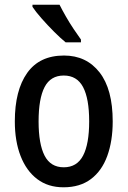

<svg xmlns="http://www.w3.org/2000/svg" viewBox="-20 -837 542 816"><path d="M459 -321Q459 -238 436 -174.5Q413 -111 366.5 -76Q320 -41 250 -41Q184 -41 138 -76Q92 -111 67.5 -174Q43 -237 43 -321Q43 -453 95.5 -527Q148 -601 252 -601Q347 -601 403 -529.5Q459 -458 459 -321ZM144 -321Q144 -225 169.5 -175.5Q195 -126 251 -126Q307 -126 333 -175.5Q359 -225 359 -321Q359 -418 333 -467Q307 -516 251 -516Q195 -516 169.5 -467Q144 -418 144 -321ZM233 -817Q244 -795 260 -767Q276 -739 293.5 -713Q311 -687 324 -669V-657H259Q238 -674 210 -702Q182 -730 156.5 -759Q131 -788 118 -808V-817Z"/></svg>

Font: Noto Sans Tamil UI Condensed Medium
Style: Regular
Weight: 500
Width: 3
Designer: Jelle Bosma - Monotype Design Team
Foundry: Monotype Imaging Inc.
Version: Version 2.004; ttfautohint (v1.8.4.7-5d5b)